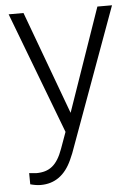

<svg xmlns="http://www.w3.org/2000/svg" viewBox="-53 -569 581 824"><g transform="rotate(-5 237.5 -157.0)"><path d="M79.6 -528.3H15.6L214.8 -4.4L189 66.9C164.1 135.7 131.3 161.1 74.2 161.1L43.9 158.2L44.4 206.5C60.5 210.9 75.2 213.4 89.4 213.4C149.9 213.4 194.8 181.2 223.6 117.2L235.4 89.8L460.9 -528.3H397.9L243.7 -84Z"/></g></svg>

Font: Shabnam Thin
Style: Regular
Weight: 100
Foundry: DejaVu fonts team - Redesigned by Saber Rastikerdar - Based on Vazir font
Version: Version 5.0.1